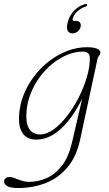

<svg xmlns="http://www.w3.org/2000/svg" viewBox="-60 -695 548 966"><path d="M343 8Q324.5 94 278.8 147.8Q233 201.5 169.2 226.2Q105.5 251 32.5 251Q-6 251 -22.8 241.8Q-39.5 232.5 -39.5 218Q-39.5 208.5 -32 202Q-24.5 195.5 -12.5 195.5Q-2.5 195.5 8 199.2Q18.5 203 30.5 207.8Q42.5 212.5 56.2 216.2Q70 220 85.5 220Q132.5 220 175.8 200.5Q219 181 252.2 137.8Q285.5 94.5 302 23L365.5 -250L374 -242.5Q339.5 -162.5 299 -106.5Q258.5 -50.5 213.8 -21.5Q169 7.5 121 7.5Q94.5 7.5 74.5 -4.8Q54.5 -17 44 -43.2Q33.5 -69.5 36 -112.5Q38.5 -166.5 58.5 -217Q78.5 -267.5 111.8 -311.2Q145 -355 187.8 -387.8Q230.5 -420.5 279 -439Q327.5 -457.5 377.5 -457.5Q399.5 -457.5 414.5 -454.2Q429.5 -451 437.2 -445Q445 -439 445 -431.5Q445 -424.5 442 -420Q439 -415.5 435.5 -410.5Q432 -405.5 430.5 -398.5ZM73 -128Q70.5 -86.5 79.2 -62.5Q88 -38.5 104.5 -28.5Q121 -18.5 141.5 -18.5Q175 -18.5 210 -44Q245 -69.5 277.5 -111.5Q310 -153.5 335.8 -204Q361.5 -254.5 376.8 -306Q392 -357.5 392 -400.5Q392 -419 383.2 -427.2Q374.5 -435.5 357.5 -435.5Q319.5 -435.5 280 -419.8Q240.5 -404 204.5 -375Q168.5 -346 140 -307.2Q111.5 -268.5 93.8 -223Q76 -177.5 73 -128ZM322 -590Q336.5 -590 342.5 -581Q348.5 -572 345.5 -559Q342 -545.5 330.2 -536.2Q318.5 -527 304.5 -527Q288 -527 280.5 -540.5Q273 -554 281 -584Q290.5 -619 314 -642.5Q337.5 -666 366.5 -674Q372.5 -675.5 375.2 -675Q378 -674.5 378.5 -671.5Q379 -668.5 376.8 -665.5Q374.5 -662.5 370 -661.5Q354 -656.5 340.5 -647Q327 -637.5 318 -625.8Q309 -614 306 -601.5Q303 -590 313.5 -590Z"/></svg>

Font: Fraunces Thin
Style: Italic
Weight: 250
Italic angle: -16°
Version: Version 1.000;[b76b70a41]